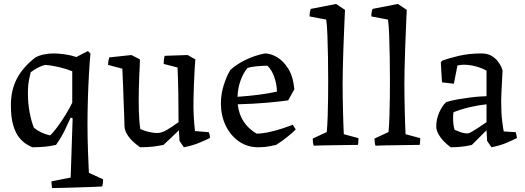

<svg xmlns="http://www.w3.org/2000/svg" viewBox="-20 -732 2652 970"><path d="M243 218Q242 210 241 200.5Q240 191 240 184L337 165L347 -134L337 -138Q325 -111 307 -73.5Q289 -36 263 0Q233 7 203 9.5Q173 12 143 12Q131 7 113 -4Q95 -15 77 -37Q59 -59 47 -98.5Q35 -138 35 -201Q35 -276 65 -334Q95 -392 159 -442Q178 -452 202 -457Q226 -462 250 -462Q273 -462 304 -458Q335 -454 366 -444L387 -455L424 -474L437 -462Q433 -421 429.5 -359Q426 -297 424 -230.5Q422 -164 422 -108Q422 -37 424.5 31.5Q427 100 429 141L501 174Q501 183 500 192Q499 201 496 210Q484 211 458 212Q432 213 400 214Q368 215 335.5 216Q303 217 278.5 217.5Q254 218 243 218ZM233 -48Q246 -59 267.5 -87.5Q289 -116 310.5 -151Q332 -186 345 -213V-372Q316 -384 278 -393Q240 -402 207 -404Q191 -400 172.5 -390.5Q154 -381 135 -367Q135 -367 128 -335.5Q121 -304 121 -262Q121 -213 129 -168Q137 -123 151 -87Q184 -59 233 -48Z M688 12Q673 2 654.5 -14.5Q636 -31 623 -52Q610 -73 609 -93Q609 -111 607.5 -145.5Q606 -180 604.5 -222.5Q603 -265 601.5 -308Q600 -351 598 -385L526 -404Q526 -423 532 -442L644 -454L687 -432L686 -400Q683 -343 681.5 -283Q680 -223 681.5 -170Q683 -117 689 -80Q711 -70 734 -65Q757 -60 773 -60Q796 -60 822 -75Q848 -90 882 -115Q882 -186 881 -253.5Q880 -321 877 -391L807 -409Q807 -420 808 -430Q809 -440 812 -450L928 -454L967 -432L964 -393Q959 -308 957.5 -228Q956 -148 965 -70L1035 -64Q1041 -49 1041 -35Q1015 -22 982.5 -9Q950 4 909 12L887 -20L884 -67V-74Q865 -55 845.5 -37Q826 -19 806 0Q782 5 754 8.5Q726 12 688 12Z M1285 12Q1229 12 1186.5 -18Q1144 -48 1120 -98Q1096 -148 1096 -209Q1096 -257 1110.5 -302.5Q1125 -348 1144 -379Q1176 -408 1221.5 -430Q1267 -452 1318 -462Q1347 -462 1379 -443.5Q1411 -425 1436 -385.5Q1461 -346 1467 -281L1436 -225Q1396 -219 1327.5 -213Q1259 -207 1181 -205Q1192 -107 1276 -57Q1304 -57 1338.5 -64.5Q1373 -72 1405 -82.5Q1437 -93 1459 -102L1474 -78Q1434 -38 1375 0Q1366 2 1341.5 7Q1317 12 1285 12ZM1180 -243Q1297 -251 1379 -269Q1379 -303 1366.5 -340.5Q1354 -378 1331 -400Q1307 -400 1275.5 -397Q1244 -394 1230 -388Q1211 -366 1196.5 -328.5Q1182 -291 1180 -243Z M1565 4Q1562 -5 1561 -14Q1560 -23 1560 -32L1631 -65Q1634 -100 1635.5 -145.5Q1637 -191 1637.5 -238Q1638 -285 1638 -324Q1638 -382 1637 -444Q1636 -506 1634 -557Q1632 -608 1628 -633L1544 -649Q1544 -671 1550 -687L1678 -712L1723 -682Q1722 -671 1721 -639.5Q1720 -608 1718 -565.5Q1716 -523 1714.5 -476Q1713 -429 1712 -385.5Q1711 -342 1711 -311Q1711 -280 1711.5 -241.5Q1712 -203 1713 -165.5Q1714 -128 1715 -98Q1716 -68 1717 -54L1791 -34Q1791 -27 1790.5 -17.5Q1790 -8 1788 0Q1775 0 1744.5 0.5Q1714 1 1678 1.5Q1642 2 1611 2.5Q1580 3 1565 4Z M1877 4Q1874 -5 1873 -14Q1872 -23 1872 -32L1943 -65Q1946 -100 1947.5 -145.5Q1949 -191 1949.5 -238Q1950 -285 1950 -324Q1950 -382 1949 -444Q1948 -506 1946 -557Q1944 -608 1940 -633L1856 -649Q1856 -671 1862 -687L1990 -712L2035 -682Q2034 -671 2033 -639.5Q2032 -608 2030 -565.5Q2028 -523 2026.5 -476Q2025 -429 2024 -385.5Q2023 -342 2023 -311Q2023 -280 2023.5 -241.5Q2024 -203 2025 -165.5Q2026 -128 2027 -98Q2028 -68 2029 -54L2103 -34Q2103 -27 2102.5 -17.5Q2102 -8 2100 0Q2087 0 2056.5 0.5Q2026 1 1990 1.5Q1954 2 1923 2.5Q1892 3 1877 4Z M2364 0Q2351 4 2321.5 8Q2292 12 2257 12Q2243 2 2226 -14.5Q2209 -31 2196.5 -52Q2184 -73 2184 -93Q2184 -131 2199.5 -165Q2215 -199 2234 -216Q2258 -224 2289.5 -229.5Q2321 -235 2352 -239Q2383 -243 2406 -244.5Q2429 -246 2438 -246V-375Q2418 -387 2386 -396Q2354 -405 2323 -405Q2315 -405 2307 -404Q2299 -403 2291 -401L2273 -309L2213 -316L2207 -416L2213 -425Q2247 -438 2298.5 -450Q2350 -462 2412 -462Q2442 -462 2462 -450.5Q2482 -439 2494.5 -423Q2507 -407 2512.5 -393.5Q2518 -380 2519 -376Q2518 -350 2516 -318.5Q2514 -287 2513 -260Q2512 -233 2512 -221Q2512 -157 2517.5 -116.5Q2523 -76 2525 -68L2586 -64L2592 -35Q2567 -22 2535.5 -9Q2504 4 2463 12L2441 -20L2438 -74ZM2277 -76Q2285 -72 2304.5 -65Q2324 -58 2343 -58Q2349 -58 2363 -66Q2377 -74 2393 -84.5Q2409 -95 2422 -104Q2435 -113 2438 -115V-205Q2398 -201 2355 -191Q2312 -181 2271 -165Q2270 -158 2269.5 -150.5Q2269 -143 2269 -136Q2269 -115 2271.5 -99.5Q2274 -84 2277 -76Z"/></svg>

Font: Labrada
Style: Regular
Weight: 400
Designer: Mercedes Jáuregui
Foundry: Omnibus-Type Team
Version: Version 1.000; ttfautohint (v1.8.4.7-5d5b)